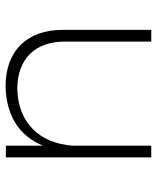

<svg xmlns="http://www.w3.org/2000/svg" viewBox="43 -605 562 688"><g transform="rotate(-90 324.0 -261.0)"><path d="M359 -522C255 -520 181 -474 146 -388V-521H104V0H146V-282C155 -402 229 -477 349 -480C456 -480 519 -417 519 -310V0H561V-318C561 -445 486 -522 359 -522Z"/></g></svg>

Font: Montserrat ExtraLight
Style: Regular
Weight: 250
Designer: Julieta Ulanovsky
Foundry: Julieta Ulanovsky
Version: Version 4.000